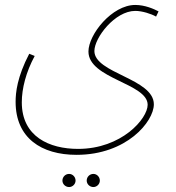

<svg xmlns="http://www.w3.org/2000/svg" viewBox="-20 -485 709 775"><path d="M43 -74C43 72 147 140 289 140C491 140 601 6 601 -64C601 -168 361 -189 361 -279C361 -333 444 -441 526 -441C554 -441 591 -429 610 -418L620 -439C601 -449 565 -465 526 -465C432 -465 337 -346 337 -277C337 -167 576 -149 576 -62C576 -6 471 116 295 116C180 116 68 67 68 -72C68 -128 85 -194 120 -259L98 -268C49 -174 43 -111 43 -74ZM357 270C371 270 383 258 383 244C383 229 371 217 357 217C342 217 330 229 330 244C330 258 342 270 357 270ZM259 270C273 270 285 258 285 244C285 229 273 217 259 217C244 217 232 229 232 244C232 258 244 270 259 270Z"/></svg>

Font: Noto Sans Arabic UI Cn Th
Style: Regular
Weight: 100
Width: 3
Designer: Monotype Design Team, Nadine Chahine and Nizar Qandah
Foundry: Monotype Imaging Inc.
Version: Version 2.010